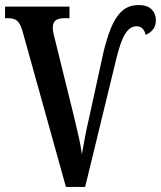

<svg xmlns="http://www.w3.org/2000/svg" viewBox="-20 -740 637 760"><path d="M69 -617Q60 -647 48 -657.5Q36 -668 12 -668H0V-714H255V-668H235Q212 -668 200.5 -659.5Q189 -651 189 -630Q189 -620 191.5 -608.5Q194 -597 197 -586L273 -278Q284 -233 292 -197Q300 -161 304 -129Q310 -162 316.5 -197Q323 -232 333 -275L389 -531Q402 -586 419 -628.5Q436 -671 462 -695.5Q488 -720 529 -720Q563 -720 580 -703Q597 -686 597 -660Q597 -636 584 -621.5Q571 -607 556 -602Q554 -616 545 -626Q536 -636 520 -636Q495 -636 476.5 -607.5Q458 -579 441 -510L317 0H241Z"/></svg>

Font: Noto Serif ExtraCondensed SemiBold
Style: Regular
Weight: 600
Width: 2
Designer: Monotype Design Team
Foundry: Monotype Imaging Inc.
Version: Version 2.015; ttfautohint (v1.8.4.7-5d5b)